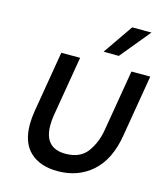

<svg xmlns="http://www.w3.org/2000/svg" viewBox="-138 -1068 1018 1182"><g transform="rotate(15 371.0 -477.0)"><path d="M102 -225Q102 -265 109 -307L175 -700H295L230 -314Q225 -282 225 -252Q225 -106 360 -106Q454 -106 499 -168Q544 -230 557 -314L622 -700H742L676 -307Q650 -149 560.5 -69.5Q471 10 341 10Q229 10 165.5 -49Q102 -108 102 -225ZM425 -774 556 -964H679L522 -773Z"/></g></svg>

Font: Be Vietnam SemiBold
Style: Italic
Weight: 600
Italic angle: -9.556°
Designer: Gabriel Lam
Foundry: TypeRant
Version: Version 3.000